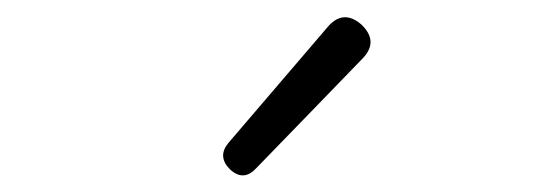

<svg xmlns="http://www.w3.org/2000/svg" viewBox="-20 -851 634 228"><path d="M253 -650Q238 -665 251 -681L370 -820Q388 -840 409 -822Q430 -802 411 -782L350 -719L284 -651Q269 -635 253 -650Z"/></svg>

Font: GenSenRounded TW L
Style: Regular
Weight: 300
Version: Version 1.501;PS 1;hotconv 16.6.51;makeotf.lib2.5.65220